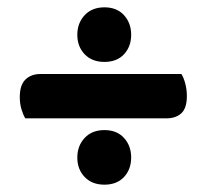

<svg xmlns="http://www.w3.org/2000/svg" viewBox="-20 -553 564 524"><path d="M49 -230Q43 -240 38.5 -255Q34 -270 34 -288Q34 -321 49.5 -336Q65 -351 90 -351H475Q481 -342 485.5 -325.5Q490 -309 490 -291Q490 -258 475 -244Q460 -230 434 -230ZM265 -198Q299 -198 318.5 -176.5Q338 -155 338 -123Q338 -91 318.5 -70Q299 -49 265 -49Q231 -49 211 -70Q191 -91 191 -123Q191 -155 211 -176.5Q231 -198 265 -198ZM265 -533Q299 -533 318.5 -511.5Q338 -490 338 -458Q338 -426 318.5 -405Q299 -384 265 -384Q231 -384 211 -405Q191 -426 191 -458Q191 -490 211 -511.5Q231 -533 265 -533Z"/></svg>

Font: Baloo 2 Latin
Style: Bold
Weight: 400
Designer: Sarang Kulkarni and Ek Type
Foundry: Ek Type
Version: Version 1.001